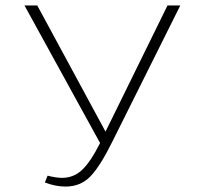

<svg xmlns="http://www.w3.org/2000/svg" viewBox="-20 -678 729 706"><path d="M596 -658H643L393 -157Q348 -66 312 -29Q276 8 221 8Q184 8 145 -7L155 -32Q187 -24 208 -24Q250 -24 281 -52.5Q312 -81 348 -152L70 -658H117L368 -194Z"/></svg>

Font: EauTestText Light
Style: Regular
Weight: 300
Designer: Christian Thalmann (Catharsis Fonts)
Version: Version 0.001;PS 000.001;hotconv 1.0.88;makeotf.lib2.5.64775